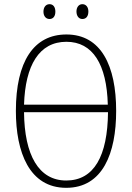

<svg xmlns="http://www.w3.org/2000/svg" viewBox="-20 -889 632 919"><path d="M188 -833C188 -813 199 -798 217 -798C235 -798 245 -812 245 -833C245 -855 235 -869 217 -869C199 -869 188 -854 188 -833ZM346 -834C346 -813 357 -798 374 -798C393 -798 403 -812 403 -834C403 -855 392 -869 374 -869C357 -869 346 -854 346 -834ZM536 -358C536 -574 464 -724 298 -724C141 -724 56 -594 56 -358C56 -161 120 10 297 10C472 10 536 -156 536 -358ZM298 -689C424 -689 491 -581 496 -388H95C101 -576 167 -689 298 -689ZM297 -25C165 -25 97 -147 95 -352H497C495 -142 430 -25 297 -25Z"/></svg>

Font: Noto Sans Condensed ExtraLight
Style: Regular
Weight: 200
Width: 3
Designer: Monotype Design Team
Foundry: Monotype Imaging Inc.
Version: Version 2.013